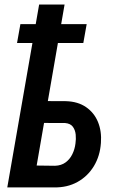

<svg xmlns="http://www.w3.org/2000/svg" viewBox="-20 -816 511 836"><path d="M152.3 -376 267.1 -375.5Q319.3 -374 354.7 -349.6Q390.1 -325.2 406.7 -284.7Q423.3 -244.1 419.4 -193.4Q415.5 -136.7 388.7 -92.5Q361.8 -48.3 317.4 -23.7Q272.9 1 215.3 0H11.7L150.4 -796.4H261.2L139.6 -95.2L219.7 -94.2Q247.1 -95.2 265.6 -108.9Q284.2 -122.6 294.9 -144.5Q305.7 -166.5 308.6 -191.4Q311.5 -210 309.6 -230Q307.6 -250 297.1 -264.2Q286.6 -278.3 263.7 -280.3L135.7 -280.8ZM357.4 -710.9 342.8 -628.9H54.2L68.8 -710.9Z"/></svg>

Font: Roboto Condensed Medium
Style: Italic
Weight: 500
Italic angle: -12°
Designer: Christian Robertson
Foundry: Google
Version: Version 3.0; 2020